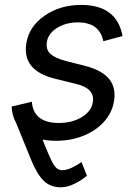

<svg xmlns="http://www.w3.org/2000/svg" viewBox="-20 -573 563 797"><path d="M488.6 -423.3 409.1 -402Q406.2 -414.4 402 -424.9Q397.7 -435.4 389.6 -446Q381.4 -456.7 370.4 -463.8Q359.4 -470.9 342.3 -475.5Q325.3 -480.1 304 -480.1Q253.9 -480.1 217 -457.2Q180 -434.3 174.7 -399.1Q169.4 -368.6 188.6 -350.1Q207.7 -331.7 254.3 -319.6L332.4 -299.7Q403.1 -281.6 432.9 -245.4Q462.7 -209.2 453.1 -152Q445.3 -105.5 412.5 -68.4Q379.6 -31.2 327.4 -9.9Q275.2 11.4 213.1 11.4Q183.6 11.4 156.6 6.4Q188.9 88.4 203.1 111Q217.3 133.5 238.6 133.5Q256 133.5 278.8 122.9Q301.5 112.2 318.2 99.4L340.9 156.2Q320 174.7 289.6 189.6Q259.2 204.5 233 204.5Q188.6 204.5 160.7 176.7Q132.8 148.8 109.4 90.9L46.2 -64.3Q29.8 -92.7 28.4 -130.7L112.2 -150.6Q115.4 -106.9 143.6 -84.7Q171.9 -62.5 223 -62.5Q280.5 -62.5 320.1 -87.2Q359.7 -111.9 365.1 -147.7Q375.7 -205.6 296.9 -224.4L210.2 -245.7Q138.5 -263.5 109.2 -300.6Q79.9 -337.7 89.5 -394.9Q101.2 -463.8 165.7 -508.2Q230.1 -552.6 316.8 -552.6Q465.2 -552.6 488.6 -423.3Z"/></svg>

Font: Karasuma Gothic
Style: Italic
Weight: 400
Italic angle: -9.39999°
Designer: Rasmus Andersson / Ryoko Nishizuka
Foundry: Genbu
Version: Version 1.00